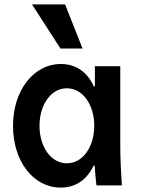

<svg xmlns="http://www.w3.org/2000/svg" viewBox="-20 -840 640 870"><path d="M404 -89H409C411 -60 413 -32 417 0H532C528 -63 525 -129 525 -180V-540H410V-449H405C375 -514 324 -550 256 -550C132 -550 39 -430 39 -270C39 -109 131 10 255 10C323 10 373 -25 404 -89ZM407 -270C407 -173 354 -100 283 -100C212 -100 159 -173 159 -270C159 -367 212 -440 283 -440C354 -440 407 -367 407 -270ZM354 -620 275 -820H125L254 -620Z"/></svg>

Font: CommitMono
Style: 700Regular
Weight: 700
Monospace: yes
Designer: Eigil Nikolajsen
Foundry: Eigil Nikolajsen
Version: Version 1.143